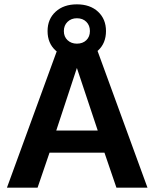

<svg xmlns="http://www.w3.org/2000/svg" viewBox="-20 -864 711 884"><path d="M659 0H516L461 -161H208L153 0H12L253 -660H418ZM239 -263H430L334 -551ZM334 -844Q395 -844 431.5 -810Q468 -776 468 -721Q468 -665 431.5 -631.5Q395 -598 334 -598Q273 -598 236 -631.5Q199 -665 199 -721Q199 -776 236 -810Q273 -844 334 -844ZM334 -780Q308 -780 291 -763.5Q274 -747 274 -721Q274 -695 291 -679Q308 -663 334 -663Q361 -663 377.5 -679Q394 -695 394 -721Q394 -747 377.5 -763.5Q361 -780 334 -780Z"/></svg>

Font: Work Sans SemiBold
Style: Regular
Weight: 600
Designer: Wei Huang
Foundry: Wei Huang
Version: Version 2.010; ttfautohint (v1.8.3)